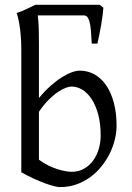

<svg xmlns="http://www.w3.org/2000/svg" viewBox="-20 -762 548 797"><path d="M397.9 -199.2Q397.9 -248 387.9 -285.9Q377.9 -323.7 361.1 -349.6Q344.2 -375.5 322.3 -389.2Q300.3 -402.8 276.9 -402.8Q268.1 -402.8 253.7 -397.7Q239.3 -392.6 221.2 -380.6Q203.1 -368.7 182.6 -348.4Q162.1 -328.1 141.6 -297.9V-99.1Q161.1 -84.5 181.4 -74.7Q201.7 -64.9 220 -59.3Q238.3 -53.7 253.2 -51.3Q268.1 -48.8 276.9 -48.8Q306.6 -48.8 329.1 -61.8Q351.6 -74.7 366.9 -95.9Q382.3 -117.2 390.1 -144Q397.9 -170.9 397.9 -199.2ZM409.2 -730Q408.2 -717.3 405.8 -697.8Q403.3 -678.2 399.7 -657Q396 -635.7 391.8 -615.2Q387.7 -594.7 384.3 -581.1H360.8Q359.4 -612.3 357.4 -634.5Q355.5 -656.7 351.8 -670.9Q348.1 -685.1 342.3 -691.7Q336.4 -698.2 327.1 -698.2H136.7Q140.1 -670.9 140.9 -641.8Q141.6 -612.8 141.6 -582.5V-355Q166 -384.3 190.2 -405.8Q214.4 -427.2 236.6 -441.2Q258.8 -455.1 277.8 -461.9Q296.9 -468.8 311 -468.8Q344.2 -468.8 372.3 -453.1Q400.4 -437.5 420.7 -408Q440.9 -378.4 452.4 -335.9Q463.9 -293.5 463.9 -240.2Q463.9 -211.9 456.5 -182.1Q449.2 -152.3 435.1 -124Q420.9 -95.7 400.4 -70.3Q379.9 -44.9 353.8 -26.1Q327.6 -7.3 296.4 3.7Q265.1 14.6 229 14.6Q219.7 14.6 203.4 10.5Q187 6.3 165.8 -1.5Q144.5 -9.3 119.6 -20.8Q94.7 -32.2 68.4 -46.9V-560.1Q68.4 -588.4 66.2 -613.5Q64 -638.7 60.8 -658.4Q57.6 -678.2 54.2 -691.2Q50.8 -704.1 48.8 -708Q72.8 -715.8 90.3 -724.6Q107.9 -733.4 127 -742.2H394Z"/></svg>

Font: Noto Serif Devanagari
Style: Bold
Weight: 700
Designer: Monotype Design Team
Foundry: Monotype Imaging Inc.
Version: Version 1.01